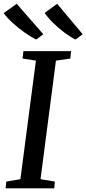

<svg xmlns="http://www.w3.org/2000/svg" viewBox="-31 -1020 468 1040"><path d="M263 0H-0.5L3 -36.5L79.5 -49.5L163.5 -691.5L91 -703L96 -743H354L350 -703L272 -691.5L188.5 -49.5L266 -36.5ZM165.5 -806Q139 -818 103.8 -842.8Q68.5 -867.5 37 -896.5Q5.5 -925.5 -11 -949L59.5 -999.5L203.5 -834.5ZM378 -806Q352 -818 318.8 -842.8Q285.5 -867.5 256 -896.8Q226.5 -926 211 -950L278.5 -999.5L417 -834.5Z"/></svg>

Font: Merriweather Text
Style: Italic
Weight: 400
Italic angle: -7.8°
Designer: Eben Sorkin
Foundry: Eben Sorkin
Version: Version 2.100